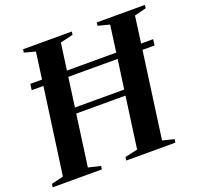

<svg xmlns="http://www.w3.org/2000/svg" viewBox="-142 -882 1050 1020"><g transform="rotate(-20 383.0 -371.5)"><path d="M-13 0 -10.5 -18.5 57.5 -35 125 -523H58.5L63.5 -557H129.5L150 -708L87.5 -725L90 -743H365.5L363 -725L291 -708L270 -557H549L569.5 -708L504 -725L506.5 -743H778.5L777 -725L710 -708L689.5 -557H758L753 -523H685L618 -35L683 -19L680.5 0H403L405.5 -19L477 -35L517 -325.5H238.5L198.5 -35L268 -18.5L264.5 0ZM243 -358H521.5L544.5 -523H265.5Z"/></g></svg>

Font: Merriweather 144pt SemiBold
Style: Italic
Weight: 600
Italic angle: -7.8°
Version: Version 2.101